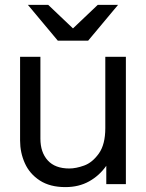

<svg xmlns="http://www.w3.org/2000/svg" viewBox="-20 -752 596 784"><path d="M494 0H414V-75Q386 -35 344 -11.5Q302 12 247 12Q184 12 142.5 -15Q101 -42 81.5 -85.5Q62 -129 62 -178V-520H145V-186Q145 -130 175 -97Q205 -64 263 -64Q290 -64 323.5 -76Q357 -88 383.5 -125Q410 -162 410 -229V-520H494ZM94 -732H177L278 -636L379 -732H462L340 -586H216Z"/></svg>

Font: Aspekta Variable
Style: Regular
Weight: 400
Designer: Ivo Dolenc
Version: Version 2.100